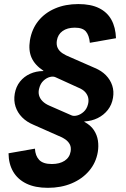

<svg xmlns="http://www.w3.org/2000/svg" viewBox="-20 -758 608 925"><path d="M210.7 146.9Q149.2 146.9 107.3 126.6Q65.4 106.3 43.5 69Q21.7 31.6 21.1 -19.5L148.3 -41.8Q150.2 -7.4 168.8 12.4Q187.5 32.2 229.8 32.2Q267.3 32.2 291.5 16.4Q315.6 0.5 320.4 -28.8Q323.4 -48.5 316.3 -62.4Q309.1 -76.2 294.8 -86.4Q280.4 -96.6 260.8 -104L141.1 -157Q108.5 -170.5 86.3 -193Q64.1 -215.6 54.8 -244.6Q45.4 -273.7 51.1 -306.7Q57 -340.7 76.4 -365Q95.8 -389.3 124.8 -402.4Q153.8 -415.6 188.5 -415.7L189.4 -417.1Q148.4 -443.9 132.3 -479.5Q116.3 -515.1 124.2 -563.9Q133.4 -618.2 164.7 -657.2Q196.1 -696.2 245.5 -717.3Q294.8 -738.4 357.5 -738.4Q417.8 -738.4 457.2 -718.8Q496.6 -699.3 516.8 -662.7Q536.9 -626.1 538.8 -573.9L412.9 -551.8Q409.4 -587.8 393.9 -606.2Q378.3 -624.7 340.4 -624.7Q304.1 -624.7 281.4 -608.4Q258.7 -592.2 253.9 -562.3Q250.8 -541.5 258.1 -526.6Q265.4 -511.7 281 -501.4Q296.6 -491 317.5 -482.9L436.8 -430.6Q469 -417.3 490.3 -395.5Q511.6 -373.6 520.7 -345.9Q529.8 -318.2 524.4 -286.8Q519 -253.4 499.4 -228.4Q479.8 -203.4 450.7 -189.1Q421.6 -174.8 387 -172.9L386.1 -171.1Q416.7 -154.8 432.2 -131.3Q447.7 -107.8 451.8 -80.6Q455.8 -53.5 451.2 -25.9Q442.5 26.1 409.4 65Q376.3 104 325.1 125.5Q273.9 146.9 210.7 146.9ZM324 -202.5Q335 -197.4 351.7 -201.7Q368.3 -206 383.3 -219.5Q398.3 -233.1 403.9 -255.5Q408.1 -271.3 405.1 -286.3Q402 -301.3 390.4 -314.4Q378.7 -327.4 356.5 -336.2L248 -385.7Q236.7 -391.3 220.4 -387.1Q204.1 -382.9 189.5 -369.3Q174.9 -355.8 169 -333Q163.9 -315.3 167.9 -299.4Q172 -283.6 184.7 -270.7Q197.4 -257.8 217.5 -249.2Z"/></svg>

Font: Inter
Style: Italic
Weight: 400
Italic angle: -9.3988°
Designer: Rasmus Andersson
Foundry: rsms
Version: Version 4.001;git-66647c0bb